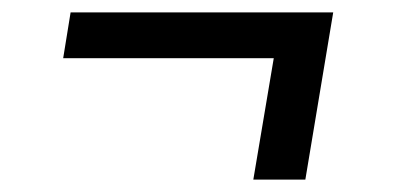

<svg xmlns="http://www.w3.org/2000/svg" viewBox="-20 -397 640 310"><path d="M389 -107 422 -303H82L94 -377H518L473 -107Z"/></svg>

Font: Iosevka Custom Oblique
Style: Regular
Weight: 400
Italic angle: -9°
Designer: Belleve Invis
Foundry: Belleve Invis
Version: Version 27.0.1